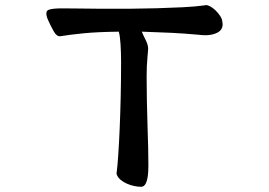

<svg xmlns="http://www.w3.org/2000/svg" viewBox="-20 -673 1040 741"><path d="M438.5 -550.8Q355.5 -549.8 301.8 -544.4Q248 -539.1 212.9 -533.2Q199.2 -531.2 187.5 -551.8Q175.8 -572.3 165 -596.7Q151.4 -628.9 168 -635.3Q184.6 -641.6 232.4 -640.6Q251 -640.6 288.1 -640.1Q325.2 -639.6 373 -639.2Q420.9 -638.7 475.6 -639.2Q530.3 -639.6 583.5 -641.1Q636.7 -642.6 685.5 -645Q734.4 -647.5 769.5 -652.3Q777.3 -655.3 789.1 -649.4Q800.8 -643.6 811.5 -633.3Q822.3 -623 830.1 -610.8Q837.9 -598.6 837.9 -588.9Q840.8 -578.1 837.4 -567.4Q834 -556.6 822.8 -549.3Q811.5 -542 792.5 -538.6Q773.4 -535.2 744.1 -539.1Q690.4 -543.9 640.1 -546.4Q589.8 -548.8 527.3 -550.8Q532.2 -538.1 542 -519Q551.8 -500 551.8 -484.4Q551.8 -477.5 548.8 -448.2Q545.9 -418.9 545.9 -376Q545.9 -329.1 546.9 -281.2Q547.9 -233.4 549.3 -189Q550.8 -144.5 551.8 -105Q552.7 -65.4 552.7 -34.2Q552.7 -8.8 550.3 7.3Q547.9 23.4 543.9 32.2Q540 41 535.2 44.4Q530.3 47.9 524.4 47.9Q512.7 47.9 498 44.9Q483.4 42 469.2 35.6Q455.1 29.3 444.3 20Q433.6 10.7 429.7 -2Q433.6 -32.2 436.5 -76.7Q439.5 -121.1 441.9 -177.2Q444.3 -233.4 445.8 -298.3Q447.3 -363.3 447.3 -434.6Q447.3 -468.8 445.3 -501Q443.4 -533.2 438.5 -550.8Z"/></svg>

Font: JasonHandwriting4
Style: Regular
Weight: 400
Version: Version 1.01.21